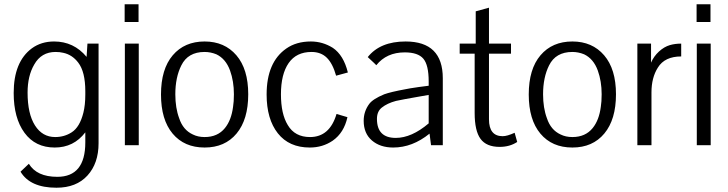

<svg xmlns="http://www.w3.org/2000/svg" viewBox="-20 -679 3405 898"><path d="M76 124 115 87Q152 148 248 148Q379 148 379 -13V-60Q325 11 236 11Q145 11 94.5 -58Q44 -127 44 -244Q44 -390 129 -453Q173 -485 233 -485Q325 -485 385 -413L389 -475H441V-9Q441 85 389 142Q337 199 244 199Q121 199 76 124ZM379 -252Q379 -343 346 -386Q318 -423 276 -432Q260 -436 240 -436Q173 -436 140 -377Q109 -324 109 -246Q109 -147 143.5 -92.5Q178 -38 238 -38Q281 -38 315 -60Q353 -84 370 -152Q379 -188 379 -237Z M564 0V-475H629V0ZM563 -576V-659H628V-576Z M828 -373Q800 -317 800 -238Q800 -174 818 -126Q836 -71 882 -50Q906 -38 937 -38Q998 -38 1032 -80Q1062 -117 1070 -179Q1074 -203 1074 -238Q1074 -299 1056 -349Q1036 -404 992 -425Q965 -436 937 -436Q859 -436 828 -373ZM733 -237Q733 -356 788 -420.5Q843 -485 937 -485Q1030 -485 1085.5 -420.5Q1141 -356 1141 -238Q1141 -120 1086.5 -54.5Q1032 11 937 11Q842 11 787.5 -54Q733 -119 733 -237Z M1319 -452Q1366 -485 1434 -485Q1489 -485 1537 -455Q1587 -421 1607 -340L1552 -325Q1536 -382 1508.5 -409Q1481 -436 1437 -436Q1366 -436 1330 -384Q1294 -332 1294 -238Q1294 -146 1326 -94Q1359 -38 1430 -38Q1522 -38 1554 -146L1605 -131Q1589 -58 1536 -21Q1489 11 1429 11Q1332 11 1279.5 -55.5Q1227 -122 1227 -237Q1227 -388 1319 -452Z M1989 -54Q1909 11 1819 11Q1758 11 1719.5 -22Q1681 -55 1681 -114Q1681 -158 1707 -193Q1724 -216 1777 -238Q1807 -249 1878 -262Q1890 -265 1939 -272L1985 -278V-298Q1985 -375 1960 -404.5Q1935 -434 1873 -434Q1788 -434 1740 -374Q1740 -375 1700 -412Q1758 -485 1877 -485Q2051 -485 2051 -313V0H1996ZM1985 -235 1939 -227Q1864 -214 1832 -207Q1791 -196 1766 -176Q1743 -158 1743 -123Q1743 -34 1831 -34Q1905 -34 1985 -102Z M2399 -15Q2364 8 2317 8Q2255 8 2227.5 -29.5Q2200 -67 2200 -151V-428H2130V-475H2205V-626L2267 -643V-475H2370V-428H2267V-121Q2267 -42 2331 -42Q2352 -42 2387 -58Z M2548 -373Q2520 -317 2520 -238Q2520 -174 2538 -126Q2556 -71 2602 -50Q2626 -38 2657 -38Q2718 -38 2752 -80Q2782 -117 2790 -179Q2794 -203 2794 -238Q2794 -299 2776 -349Q2756 -404 2712 -425Q2685 -436 2657 -436Q2579 -436 2548 -373ZM2453 -237Q2453 -356 2508 -420.5Q2563 -485 2657 -485Q2750 -485 2805.5 -420.5Q2861 -356 2861 -238Q2861 -120 2806.5 -54.5Q2752 11 2657 11Q2562 11 2507.5 -54Q2453 -119 2453 -237Z M3025 -475V-386Q3038 -416 3062 -438Q3086 -460 3113 -468Q3137 -475 3166 -475V-415Q3089 -415 3057 -363Q3027 -316 3027 -247V0H2961V-475Z M3239 0V-475H3304V0ZM3238 -576V-659H3303V-576Z"/></svg>

Font: Pavanam
Style: Regular
Weight: 400
Designer: Tharique Azeez
Foundry: Tharique Azeez
Version: Version 1.86; ttfautohint (v1.3) -l 8 -r 50 -G 200 -x 14 -D 